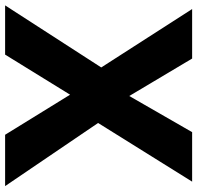

<svg xmlns="http://www.w3.org/2000/svg" viewBox="-30 -774 754 733"><g transform="rotate(90 346.5 -408.0)"><path d="M691 -51 450 -406 674 -765H485L347 -525L204 -765H15L238 -418L1 -51H189L342 -299L495 -51Z"/></g></svg>

Font: Noto Sans Tamil UI ExtraBold
Style: Regular
Weight: 800
Designer: Jelle Bosma - Monotype Design Team
Foundry: Monotype Imaging Inc.
Version: Version 2.004